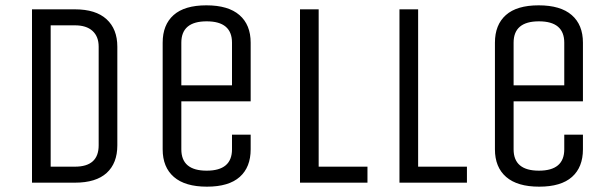

<svg xmlns="http://www.w3.org/2000/svg" viewBox="-20 -685 2291 720"><path d="M261 0H100V-650H261Q339 -650 379.5 -613Q420 -576 420 -510V-140Q420 -73 380 -36.5Q340 0 261 0ZM350 -140V-510Q350 -548 327 -569Q304 -590 261 -590H170V-60H261Q350 -60 350 -140Z M850 -125V-180H920V-125Q920 -58 879 -21.5Q838 15 756 15Q674 15 632 -21.5Q590 -58 590 -125V-525Q590 -592 631 -628.5Q672 -665 754 -665Q836 -665 878 -628.5Q920 -592 920 -525V-305H660V-125Q660 -45 755 -45Q850 -45 850 -125ZM660 -525V-365H850V-525Q850 -605 755 -605Q660 -605 660 -525Z M1105 0V-650H1175V-60H1358V0Z M1478 0V-650H1548V-60H1731V0Z M2096 -125V-180H2166V-125Q2166 -58 2125 -21.5Q2084 15 2002 15Q1920 15 1878 -21.5Q1836 -58 1836 -125V-525Q1836 -592 1877 -628.5Q1918 -665 2000 -665Q2082 -665 2124 -628.5Q2166 -592 2166 -525V-305H1906V-125Q1906 -45 2001 -45Q2096 -45 2096 -125ZM1906 -525V-365H2096V-525Q2096 -605 2001 -605Q1906 -605 1906 -525Z"/></svg>

Font: Unica One
Style: Regular
Weight: 400
Designer: Eduardo Rodriguez Tunni
Foundry: Eduardo Rodriguez Tunni
Version: Version 1.001